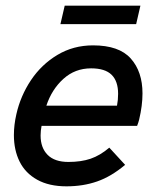

<svg xmlns="http://www.w3.org/2000/svg" viewBox="-20 -655 553 681"><path d="M29.3 -175.8Q29.3 -211.9 38.1 -250Q52.7 -314.9 89.8 -370.6Q127 -426.3 183.6 -460.2Q240.2 -494.1 310.1 -494.1Q402.3 -494.1 443.8 -447.5Q485.4 -400.9 485.4 -323.7Q485.4 -280.8 473.6 -231Q471.2 -221.2 466.3 -208.5H127.4Q124 -191.4 124 -174.3Q124 -130.9 148.9 -105.7Q173.8 -80.6 222.7 -80.6Q267.6 -80.6 301.3 -92Q335 -103.5 367.7 -131.3L423.8 -70.3Q374.5 -28.8 324.7 -11.5Q274.9 5.9 215.8 5.9Q153.8 5.9 111.8 -17.6Q69.8 -41 49.6 -81.8Q29.3 -122.6 29.3 -175.8ZM395 -280.3Q398.9 -300.3 398.9 -322.3Q398.9 -367.2 375.7 -389.9Q352.5 -412.6 303.2 -412.6Q246.1 -412.6 204.8 -375.2Q163.6 -337.9 144.5 -280.3ZM194.3 -569.3 209.5 -634.8H478L462.9 -569.3Z"/></svg>

Font: Acari Sans Medium
Style: Italic
Weight: 500
Italic angle: -13°
Designer: Alfredo Marco Pradil and Stefan Peev
Foundry: Hanken Design Co.
Version: Version 1.045